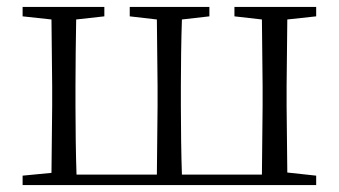

<svg xmlns="http://www.w3.org/2000/svg" viewBox="-20 -532 974 552"><path d="M165 0H889V-27L806 -36L804 -227V-285L806 -476L889 -485V-512H654V-485L733 -476L735 -285V-227L733 -30H503C501 -85 500 -171 500 -227V-285C500 -339 501 -420 503 -476L582 -485V-512H353V-485L431 -476L433 -285V-227L431 -30H200C198 -85 197 -171 197 -227V-285C197 -338 198 -420 199 -476L280 -485V-512H45V-485L128 -476L130 -285V-227L128 -35L45 -27V0Z"/></svg>

Font: Noto Serif CJK SC Light
Style: Regular
Weight: 300
Designer: Ryoko NISHIZUKA 西塚涼子 (kana & ideographs); Frank Grießhammer (Latin, Greek & Cyrillic); Wenlong ZHANG 张文龙 (bopomofo); San
Foundry: Adobe
Version: Version 2.001;hotconv 1.1.0;makeotfexe 2.6.0